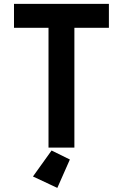

<svg xmlns="http://www.w3.org/2000/svg" viewBox="-20 -752 626 978"><path d="M272 205.1 147.9 147 242.7 14.6 335.9 60.5ZM227.1 0V-610.4H51.3V-732.4H534.7V-610.4H358.9V0Z"/></svg>

Font: Consola Mono
Style: Bold
Weight: 700
Monospace: yes
Designer: Wojciech Kalinowski "wmk69" (wmk69@o2.pl)
Foundry: Wojciech Kalinowski "wmk69" (wmk69@o2.pl)
Version: Version 2.1.0